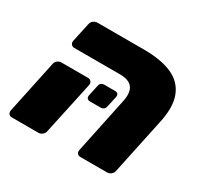

<svg xmlns="http://www.w3.org/2000/svg" viewBox="-126 -724 909 878"><g transform="rotate(30 328.5 -285.5)"><path d="M393 0Q382 0 376.5 -7Q371 -14 373 -25L435 -321Q445 -369 427 -393.5Q409 -418 360 -418H120Q109 -418 103 -425.5Q97 -433 99 -444L121 -545Q123 -556 132.5 -563.5Q142 -571 153 -571H398Q490 -571 547.5 -545.5Q605 -520 626.5 -464Q648 -408 628 -319L566 -26Q564 -15 554.5 -7.5Q545 0 534 0ZM31 0Q20 0 14.5 -7.5Q9 -15 11 -26L70 -305Q72 -316 81 -323.5Q90 -331 101 -331H242Q253 -331 259 -323.5Q265 -316 263 -305L203 -26Q201 -15 191.5 -7.5Q182 0 172 0ZM304 -242Q294 -242 289 -248Q284 -254 286 -264L298 -319Q301 -341 324 -341H380Q390 -341 394.5 -335Q399 -329 397 -319L385 -264Q381 -242 359 -242Z"/></g></svg>

Font: Rubik ExtraBold
Style: Italic
Weight: 800
Italic angle: -12°
Designer: Hubert and Fischer
Foundry: Hubert and Fischer
Version: Version 2.300;gftools[0.9.30]